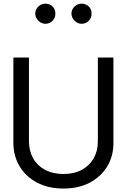

<svg xmlns="http://www.w3.org/2000/svg" viewBox="-20 -1040 708 1072"><path d="M526.4 -718.8H613.3V-243.2Q613.8 -169.4 579.1 -111.6Q544.4 -53.7 481.7 -20.5Q418.9 12.7 334 12.7Q249.5 12.7 186.8 -20.5Q124 -53.7 89.4 -111.6Q54.7 -169.4 54.7 -243.2V-718.8H141.6V-250Q142.1 -197.3 165 -156.2Q188 -115.2 231.2 -92Q274.4 -68.8 334 -68.4Q394 -68.8 437 -92Q480 -115.2 503.2 -156.2Q526.4 -197.3 526.4 -250ZM233.4 -907.2Q211.4 -907.2 194.3 -924.3Q177.2 -941.4 176.8 -963.9Q177.2 -987.8 194.3 -1003.7Q211.4 -1019.5 233.4 -1019.5Q257.8 -1019.5 273.7 -1003.7Q289.6 -987.8 289.1 -963.9Q289.6 -941.4 273.7 -924.3Q257.8 -907.2 233.4 -907.2ZM435.5 -907.2Q413.6 -907.2 396.5 -924.3Q379.4 -941.4 378.9 -963.9Q379.4 -987.8 396.5 -1003.7Q413.6 -1019.5 435.5 -1019.5Q460 -1019.5 475.8 -1003.7Q491.7 -987.8 491.2 -963.9Q491.7 -941.4 475.8 -924.3Q460 -907.2 435.5 -907.2Z"/></svg>

Font: Inter Display V
Style: Regular
Weight: 400
Designer: Rasmus Andersson
Foundry: rsms
Version: Version 3.015;git-src